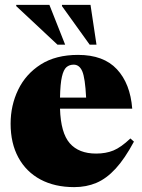

<svg xmlns="http://www.w3.org/2000/svg" viewBox="-20 -752 584 787"><path d="M300 -527Q404.5 -527 459.2 -468.2Q514 -409.5 522 -306.5H226Q229 -207 266 -164.8Q303 -122.5 374 -122.5Q414 -122.5 445 -135.2Q476 -148 514.5 -184.5L529 -171.5Q491.5 -101.5 454 -60.8Q416.5 -20 375.2 -2.5Q334 15 284 15Q204.5 15 146 -16.2Q87.5 -47.5 55.5 -106Q23.5 -164.5 23.5 -245Q23.5 -320 54.5 -384.2Q85.5 -448.5 147 -487.8Q208.5 -527 300 -527ZM282 -487Q264.5 -487 252.5 -476.8Q240.5 -466.5 233.8 -437.5Q227 -408.5 226 -352H333Q329 -432.5 317.2 -459.8Q305.5 -487 282 -487ZM247 -569H215.5L46.5 -727V-732H182.5ZM375.5 -569H347.5L234 -727V-732H351Z"/></svg>

Font: Newsreader Display ExtraBold
Style: Regular
Weight: 800
Designer: Hugues Gentile
Foundry: Production Type
Version: Version 1.001